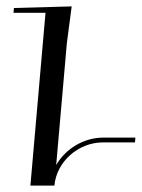

<svg xmlns="http://www.w3.org/2000/svg" viewBox="-20 -580 443 600"><path d="M75 0H150C156.5 -74.5 224.5 -135 301.8 -135H401.8L403.1 -150H303.1C241.4 -150 185 -115 155.6 -64.4L188.9 -445L204 -560L23.6 -555L22.2 -540H122.2Z"/></svg>

Font: Galberik
Style: Regular
Weight: 400
Designer: Gluk
Foundry: Gluk
Version: Version 0.50